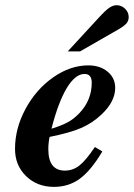

<svg xmlns="http://www.w3.org/2000/svg" viewBox="-20 -710 518 743"><path d="M347.2 -141.1 376 -124Q332 -49.8 288.8 -18.3Q245.6 13.2 189 13.2Q123.5 13.2 80.8 -28.6Q38.1 -70.3 38.1 -133.8Q38.1 -213.4 78.9 -288.8Q119.6 -364.3 185.8 -410.6Q252 -457 321.8 -457Q367.2 -457 396.5 -432.6Q425.8 -408.2 425.8 -370.1Q425.8 -316.9 373 -267.1Q337.4 -233.4 293.7 -214.6Q250 -195.8 171.9 -180.2Q167 -156.2 167 -132.8Q167 -49.8 231 -49.8Q262.2 -49.8 287.4 -69.6Q312.5 -89.4 347.2 -141.1ZM179.2 -211.9Q221.2 -225.1 243.9 -237.8Q266.6 -250.5 287.1 -272Q335 -322.3 335 -390.1Q335 -423.8 307.1 -423.8Q271.5 -423.8 238.5 -369.4Q205.6 -314.9 179.2 -211.9ZM290 -511.2H242.2L361.8 -641.1Q387.7 -669.4 402.6 -679.7Q417.5 -689.9 431.2 -689.9Q449.7 -689.9 463.9 -676.3Q478 -662.6 478 -644Q478 -629.9 470 -620.1Q461.9 -610.4 439.9 -597.2Z"/></svg>

Font: Accordance
Style: Bold-Italic
Weight: 700
Italic angle: -11°
Version: Version 1.2 (build January 31, 2020) Miklal Software Solutio